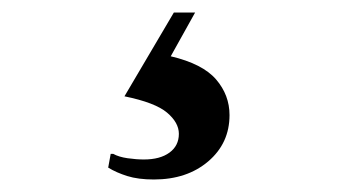

<svg xmlns="http://www.w3.org/2000/svg" viewBox="-20 -47 540 307"><path d="M226 240Q201 240 183.5 234.5Q166 229 153 221L157 199H161Q170 204 184 206Q198 208 210 208Q236 208 251 197Q266 186 266 167Q266 149 247 133Q228 117 179 107L258 -27H292L253 43Q304 55 325.5 80Q347 105 347 137Q347 182 313 211Q279 240 226 240Z"/></svg>

Font: Spectral SC ExtraBold
Style: Italic
Weight: 800
Italic angle: -10°
Designer: Jean-Baptiste Levee
Foundry: Production Type
Version: Version 2.001